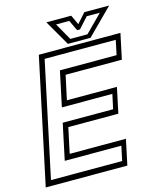

<svg xmlns="http://www.w3.org/2000/svg" viewBox="-142 -946 854 1034"><g transform="rotate(-15 285.0 -429.0)"><path d="M-17 0 132 -700H587L557 -558.5H243.5L214.5 -424H493.5L463.5 -282.5H184.5L154.5 -141.5H468L438 0ZM20.5 -31H417.5L434.5 -112H119L161.5 -313H442.5L460 -394H178.5L220 -589.5H536L553 -670.5H156.5ZM298.5 -716 216.5 -858H355L380 -804L428 -858H566.5L424.5 -716ZM318 -738.5H413.5L508 -833.5H434.5L381.5 -774.5H365.5L337.5 -833.5H264Z"/></g></svg>

Font: Tourney Thin Light
Style: Italic
Weight: 300
Italic angle: -12°
Version: Version 1.015